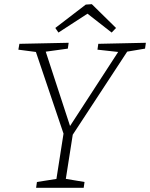

<svg xmlns="http://www.w3.org/2000/svg" viewBox="-20 -900 719 920"><path d="M153 0 157 -28 259 -44 249 -34 286 -270 289 -246 149 -660 160 -650 68 -662 73 -690 309 -695 305 -667 189 -651 196 -662 319 -286H309L552 -660L556 -650L447 -662L451 -690L679 -695L675 -667L580 -651L595 -661L323 -246L331 -270L294 -34L289 -44L385 -28L381 0ZM260 -744 245 -766 391 -878 420 -880 536 -766 515 -744 387 -844H414Z"/></svg>

Font: Bitter Thin Light
Style: Italic
Weight: 300
Italic angle: -9°
Version: Version 2.002